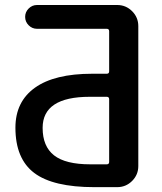

<svg xmlns="http://www.w3.org/2000/svg" viewBox="-20 -774 653 772"><path d="M418.9 -375Q418.9 -384.8 409.2 -384.8H340.8Q151.4 -384.8 151.4 -259.8Q151.4 -185.5 197.3 -149.4Q243.2 -113.3 342.8 -113.3H409.2Q418.9 -113.3 418.9 -123ZM409.2 -477.5Q418.9 -477.5 418.9 -487.3V-648.4Q418.9 -658.2 409.2 -658.2H128.9Q109.4 -658.2 95.2 -672.4Q81.1 -686.5 81.1 -706.1Q81.1 -725.6 95.2 -739.7Q109.4 -753.9 128.9 -753.9H451.2Q486.3 -753.9 511.2 -729Q536.1 -704.1 536.1 -668.9V-106.4Q536.1 -71.3 511.2 -46.4Q486.3 -21.5 451.2 -21.5H359.4Q193.4 -21.5 117.7 -78.6Q42 -135.7 42 -260.7Q42 -365.2 120.6 -421.4Q199.2 -477.5 350.6 -477.5Z"/></svg>

Font: Gen Jyuu GothicX Medium
Style: Regular
Weight: 500
Designer: Ryoko NISHIZUKA (kana &amp; ideographs); Paul D. Hunt (Latin, Greek &amp; Cyrillic); Wenlong ZHANG (bopomofo); Sandoll C
Version: Version 1.058.20140828